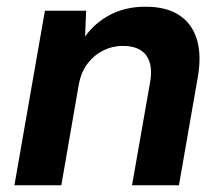

<svg xmlns="http://www.w3.org/2000/svg" viewBox="-20 -553 668 573"><path d="M23 0 114 -521H237L234 -444Q263 -485 309 -509Q355 -533 414 -533Q476 -533 514.5 -508Q553 -483 567.5 -435.5Q582 -388 570 -321L514 0H374L428 -308Q437 -359 416.5 -387.5Q396 -416 346 -416Q316 -416 288.5 -402.5Q261 -389 241.5 -363.5Q222 -338 215 -300L163 0Z"/></svg>

Font: DM Sans 10pt ExtraBold
Style: Italic
Weight: 800
Italic angle: -10°
Version: Version 4.004;gftools[0.9.30]